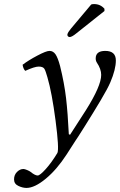

<svg xmlns="http://www.w3.org/2000/svg" viewBox="-20 -689 589 943"><path d="M352 0 307 70Q259 144 204.5 189Q150 234 110 234Q91 234 70 224Q49 214 49 192Q49 170 63.5 155.5Q78 141 95 141Q101 141 113 146Q125 151 130 155Q152 173 165 173Q176 173 204.5 141.5Q233 110 262 62Q271 42 253 -96Q235 -234 213 -309Q204 -341 198 -351Q191 -362 170 -362Q150 -362 104 -341Q94 -351 91 -371Q120 -393 163.5 -416Q207 -439 223 -439Q241 -439 252.5 -422.5Q264 -406 275 -365Q296 -280 304.5 -206.5Q313 -133 318 -30L324 -27L402 -148Q477 -267 477 -321Q477 -350 456 -381Q450 -390 450 -402Q450 -439 497 -439Q549 -439 549 -392Q549 -348 522 -285Q510 -256 474 -195.5Q438 -135 395.5 -67.5Q353 0 352 0ZM428 -667Q434 -669 442 -669Q473 -669 493 -646V-635L356 -526Q333 -507 322 -507Q317 -507 313.5 -511Q310 -515 311 -520Q313 -530 328 -548Z"/></svg>

Font: Linux Libertine O
Style: Italic
Weight: 400
Italic angle: -12°
Designer: Philipp H. Poll
Foundry: Philipp H. Poll
Version: Version 5.1.6